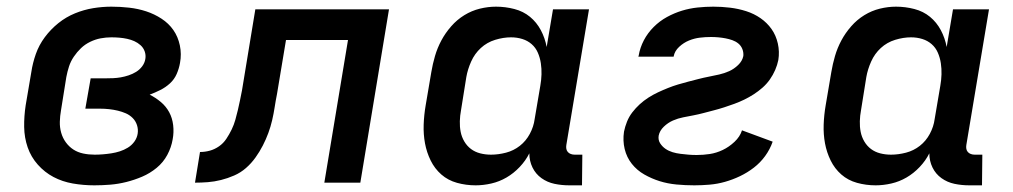

<svg xmlns="http://www.w3.org/2000/svg" viewBox="-20 -548 3040 576"><path d="M263 8Q230 8 198.5 2.5Q167 -3 140.5 -17Q114 -31 93.5 -54Q73 -77 63 -106Q53 -135 52.5 -167Q52 -199 57 -232L74 -332Q78 -359 87.5 -386Q97 -413 114.5 -436.5Q132 -460 155 -478.5Q178 -497 205 -508Q232 -519 259.5 -523.5Q287 -528 314 -528Q341 -528 367.5 -525Q394 -522 418.5 -514Q443 -506 464.5 -492Q486 -478 500 -458Q514 -438 519.5 -412Q525 -386 520 -359Q517 -342 510 -326Q503 -310 490 -298Q477 -286 461 -278Q445 -270 429 -264Q447 -255 462.5 -242Q478 -229 487.5 -211.5Q497 -194 499.5 -172.5Q502 -151 498 -130Q494 -106 482 -83.5Q470 -61 450 -44.5Q430 -28 406.5 -18Q383 -8 359 -2Q335 4 311 6Q287 8 263 8ZM264 -84Q276 -84 288.5 -85Q301 -86 314 -88Q327 -90 339.5 -94Q352 -98 363.5 -105Q375 -112 383 -123Q391 -134 393 -147Q395 -160 391 -172.5Q387 -185 378 -194Q369 -203 357.5 -208Q346 -213 333.5 -216Q321 -219 307.5 -220.5Q294 -222 280 -222H236L252 -313H296Q308 -313 319.5 -313.5Q331 -314 342.5 -316Q354 -318 366 -322Q378 -326 388.5 -332.5Q399 -339 406.5 -349Q414 -359 416 -371Q418 -383 414 -394Q410 -405 401.5 -412.5Q393 -420 383 -424.5Q373 -429 361.5 -431.5Q350 -434 338 -435Q326 -436 314 -436Q298 -436 282 -433Q266 -430 250.5 -422.5Q235 -415 223 -403.5Q211 -392 201.5 -378Q192 -364 187 -348.5Q182 -333 179 -317L163 -217Q160 -200 159.5 -183Q159 -166 163.5 -150Q168 -134 177.5 -121Q187 -108 200 -99.5Q213 -91 229.5 -87.5Q246 -84 264 -84Z M565 0 580 -92Q595 -92 609.5 -96Q624 -100 637 -109Q650 -118 659 -131.5Q668 -145 675 -159.5Q682 -174 686 -188.5Q690 -203 693.5 -217.5Q697 -232 700 -247Q703 -262 706 -277L746 -520H1147L1061 0H953L1024 -428H838L811 -266Q807 -246 804 -226.5Q801 -207 796.5 -187.5Q792 -168 785 -149Q778 -130 768.5 -111.5Q759 -93 746.5 -75.5Q734 -58 718 -44Q702 -30 682.5 -21.5Q663 -13 643 -8Q623 -3 603.5 -1.5Q584 0 565 0Z M1407 8Q1378 8 1351 0.5Q1324 -7 1304 -24.5Q1284 -42 1272 -66.5Q1260 -91 1255 -118Q1250 -145 1251 -174Q1252 -203 1257 -232L1274 -332Q1278 -356 1285 -380Q1292 -404 1304 -426.5Q1316 -449 1333.5 -469Q1351 -489 1373 -502.5Q1395 -516 1419.5 -522Q1444 -528 1468 -528Q1496 -528 1523 -521Q1550 -514 1570 -497.5Q1590 -481 1602.5 -457.5Q1615 -434 1620 -407L1639 -520H1747L1679 -113Q1678 -107 1679 -101.5Q1680 -96 1683.5 -92Q1687 -88 1692.5 -86Q1698 -84 1704 -84H1727L1726 8H1688Q1665 8 1643.5 3.5Q1622 -1 1604.5 -13.5Q1587 -26 1577.5 -45.5Q1568 -65 1568 -88Q1557 -66 1539 -47Q1521 -28 1499.5 -15.5Q1478 -3 1454 2.5Q1430 8 1407 8ZM1453 -84Q1475 -84 1498 -90Q1521 -96 1539.5 -110.5Q1558 -125 1569.5 -146.5Q1581 -168 1584 -191L1601 -291Q1604 -308 1604.5 -325Q1605 -342 1602.5 -358.5Q1600 -375 1593.5 -390Q1587 -405 1575 -415.5Q1563 -426 1547 -431Q1531 -436 1513 -436Q1490 -436 1465.5 -428.5Q1441 -421 1422.5 -404Q1404 -387 1393.5 -363.5Q1383 -340 1379 -317L1363 -217Q1360 -201 1359.5 -184.5Q1359 -168 1362 -152.5Q1365 -137 1373 -123.5Q1381 -110 1393 -101Q1405 -92 1420.5 -88Q1436 -84 1453 -84Z M2063 8Q2036 8 2009.5 5.5Q1983 3 1959 -4.5Q1935 -12 1913 -24.5Q1891 -37 1875.5 -56.5Q1860 -76 1854 -101Q1848 -126 1852 -153Q1855 -168 1861 -183Q1867 -198 1877 -211Q1887 -224 1899 -235Q1911 -246 1925 -255Q1939 -264 1954 -271Q1969 -278 1984 -284Q1999 -290 2014 -294.5Q2029 -299 2044.5 -303Q2060 -307 2075.5 -311Q2091 -315 2106.5 -318Q2122 -321 2137.5 -324.5Q2153 -328 2167.5 -334.5Q2182 -341 2194.5 -353Q2207 -365 2210 -380Q2211 -391 2207 -401Q2203 -411 2195 -417.5Q2187 -424 2177 -427.5Q2167 -431 2156.5 -433Q2146 -435 2135 -436Q2124 -437 2113 -437Q2096 -437 2079.5 -435Q2063 -433 2047 -426.5Q2031 -420 2017.5 -407.5Q2004 -395 2001 -379V-378H1895L1896 -381Q1900 -405 1911.5 -427Q1923 -449 1941 -467Q1959 -485 1981 -497Q2003 -509 2026 -516Q2049 -523 2073 -525.5Q2097 -528 2120 -528Q2145 -528 2170 -525Q2195 -522 2218.5 -514.5Q2242 -507 2261.5 -493.5Q2281 -480 2294.5 -461Q2308 -442 2313.5 -417.5Q2319 -393 2315 -368Q2312 -353 2305.5 -338Q2299 -323 2289.5 -309.5Q2280 -296 2267.5 -285Q2255 -274 2241 -265Q2227 -256 2212.5 -249Q2198 -242 2183 -236.5Q2168 -231 2152.5 -226Q2137 -221 2121.5 -217Q2106 -213 2091 -209Q2076 -205 2060.5 -202Q2045 -199 2029.5 -196Q2014 -193 1999 -186.5Q1984 -180 1971.5 -168Q1959 -156 1956 -141Q1954 -128 1960.5 -118Q1967 -108 1976.5 -101.5Q1986 -95 1997.5 -91.5Q2009 -88 2021.5 -86.5Q2034 -85 2045.5 -84Q2057 -83 2070 -83Q2090 -83 2109.5 -86Q2129 -89 2148 -98Q2167 -107 2183.5 -122.5Q2200 -138 2206 -157L2298 -123Q2290 -100 2275.5 -80Q2261 -60 2241.5 -45Q2222 -30 2200 -19.5Q2178 -9 2155 -2.5Q2132 4 2108.5 6Q2085 8 2063 8Z M2607 8Q2578 8 2551 0.5Q2524 -7 2504 -24.5Q2484 -42 2472 -66.5Q2460 -91 2455 -118Q2450 -145 2451 -174Q2452 -203 2457 -232L2474 -332Q2478 -356 2485 -380Q2492 -404 2504 -426.5Q2516 -449 2533.5 -469Q2551 -489 2573 -502.5Q2595 -516 2619.5 -522Q2644 -528 2668 -528Q2696 -528 2723 -521Q2750 -514 2770 -497.5Q2790 -481 2802.5 -457.5Q2815 -434 2820 -407L2839 -520H2947L2879 -113Q2878 -107 2879 -101.5Q2880 -96 2883.5 -92Q2887 -88 2892.5 -86Q2898 -84 2904 -84H2927L2926 8H2888Q2865 8 2843.5 3.5Q2822 -1 2804.5 -13.5Q2787 -26 2777.5 -45.5Q2768 -65 2768 -88Q2757 -66 2739 -47Q2721 -28 2699.5 -15.5Q2678 -3 2654 2.5Q2630 8 2607 8ZM2653 -84Q2675 -84 2698 -90Q2721 -96 2739.5 -110.5Q2758 -125 2769.5 -146.5Q2781 -168 2784 -191L2801 -291Q2804 -308 2804.5 -325Q2805 -342 2802.5 -358.5Q2800 -375 2793.5 -390Q2787 -405 2775 -415.5Q2763 -426 2747 -431Q2731 -436 2713 -436Q2690 -436 2665.5 -428.5Q2641 -421 2622.5 -404Q2604 -387 2593.5 -363.5Q2583 -340 2579 -317L2563 -217Q2560 -201 2559.5 -184.5Q2559 -168 2562 -152.5Q2565 -137 2573 -123.5Q2581 -110 2593 -101Q2605 -92 2620.5 -88Q2636 -84 2653 -84Z"/></svg>

Font: Iosevka Semibold Extended
Style: Italic
Weight: 600
Width: 7
Italic angle: -9°
Monospace: yes
Designer: Belleve Invis
Foundry: Belleve Invis
Version: Version 32.5.0; ttfautohint (v1.8.4)